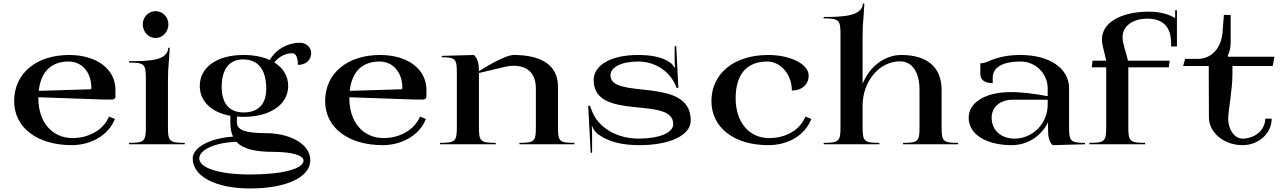

<svg xmlns="http://www.w3.org/2000/svg" viewBox="-20 -816 7268 1086"><path d="M60 -244C60 -94.6 190.4 5 386 5C491.8 5 593.2 -49.1 630 -143L596.5 -156.6C564.6 -79.1 478.7 -35 391 -35C275.1 -35 197 -125 197 -260V-265.9L565 -253H615C624.9 -253 633 -260.2 633 -269V-307.5C633 -424.5 528.2 -505 371 -505C184.4 -505 60 -400.6 60 -244ZM199.2 -302.1C210.9 -410.2 269.4 -468 368 -468C444.2 -468 497 -406.5 497 -318C497 -314.2 493.9 -311.1 490 -311Z M787.5 -678.5C787.5 -635.7 820 -601 860 -601C900 -601 932.5 -635.7 932.5 -678.5C932.5 -719.9 900 -753 860 -753C820 -753 787.5 -719.9 787.5 -678.5ZM710 0H1025V-8C939.5 -8 930 -16.7 930 -95V-350C930 -409.1 931.7 -429.2 934.1 -457.4C935.8 -477.3 937.9 -502.3 940 -546H932C927 -474 831.2 -470 710 -470V-462C795.5 -462 805 -453.3 805 -375V-95C805 -16.7 795.5 -8 710 -8Z M1070 80C1070 182 1199.7 250 1396 250C1599.4 250 1735 186 1735 90.9C1735 -6.4 1612 -63 1483 -63C1367.6 -63 1320 -80.5 1320 -123V-156.3C1331.3 -155.4 1343 -155 1355 -155C1510 -155 1610 -225 1610 -330C1610 -386.1 1581.6 -432.1 1531.8 -462.9C1555.9 -494.6 1593.2 -515 1635 -515C1653 -515 1665 -488.6 1665 -449C1710 -449 1740 -475.8 1740 -516C1740 -548 1712.1 -574 1678 -574C1603.3 -574 1538.4 -534.5 1505.8 -476.7C1465.6 -494.9 1415.2 -505 1357 -505C1206.2 -505 1110 -435 1110 -330C1110 -243.1 1175.7 -180.1 1283 -161V-123C1283 -91.3 1287.8 -64.8 1298.1 -43C1169.5 -35.1 1070 17.3 1070 80ZM1107 80C1107 30.1 1200.6 -10.7 1317.6 -13.8C1354.3 26.4 1422 43 1528.5 43C1629.4 43 1697 62.6 1697 92C1697 139.2 1575.8 171 1396 171C1221.2 171 1107 134.6 1107 80ZM1234 -324C1234 -425.4 1276.8 -480 1355.2 -480C1440.2 -480 1486 -421.9 1486 -314C1486 -226.9 1441.2 -180 1358 -180C1277.4 -180 1234 -230.4 1234 -324Z M1819 -244C1819 -94.6 1949.4 5 2145 5C2250.8 5 2352.2 -49.1 2389 -143L2355.5 -156.6C2323.6 -79.1 2237.7 -35 2150 -35C2034.1 -35 1956 -125 1956 -260V-265.9L2324 -253H2374C2383.9 -253 2392 -260.2 2392 -269V-307.5C2392 -424.5 2287.2 -505 2130 -505C1943.4 -505 1819 -400.6 1819 -244ZM1958.2 -302.1C1969.9 -410.2 2028.4 -468 2127 -468C2203.2 -468 2256 -406.5 2256 -318C2256 -314.2 2252.9 -311.1 2249 -311Z M2469 0H2784V-8C2698.5 -8 2689 -16.7 2689 -95V-403L2841 -439C2855.7 -442.5 2868.6 -444 2883.7 -444C2966.5 -444 3011 -398.9 3011 -315V-95C3011 -16.7 3003 -8 2918 -8V0H3229V-8C3144 -8 3136 -16.7 3136 -95V-327C3136 -442.7 3048.5 -505 2886.1 -505C2830.8 -505 2695 -417 2689 -413C2689 -449 2684.7 -482.1 2661 -505L2479 -500V-492C2555.5 -492 2564 -483 2564 -405V-95C2564 -16.7 2554.5 -8 2469 -8Z M3307 -218 3321 48H3329V-43C3329 -56.5 3328.8 -92.5 3327 -101L3330 -102C3334 -87.5 3347.3 -69.5 3354 -64C3419.7 -10.1 3507.7 5 3596 5C3770.6 5 3887 -51 3887 -135C3887 -261.8 3773.5 -290 3660 -304.3C3546.5 -318.6 3433 -318.9 3433 -390C3433 -436.8 3495.8 -468 3590 -468C3680.6 -468 3765.8 -417.5 3801.5 -332.2L3807 -319H3817L3805 -555L3796 -554V-469C3796 -455 3797 -443 3799 -436L3794 -435C3793 -438 3782 -454 3775 -459C3723.5 -497.2 3654 -505 3587 -505C3437.6 -505 3338 -448.2 3338 -363C3338 -244.4 3450.5 -223.1 3563 -211C3675.5 -198.9 3788 -195.9 3788 -114C3788 -64.8 3709.2 -32 3591 -32C3476.1 -32 3366.1 -88.6 3328 -189L3317 -218Z M4004 -244C4004 -94.6 4132.4 5 4325 5C4435.3 5 4531.6 -47.6 4569 -143L4535.8 -156.8C4503.2 -77.6 4422.3 -35 4330 -35C4217.1 -35 4141 -125 4141 -260C4141 -395.2 4203.6 -468 4320 -468C4396.1 -468 4459 -394.1 4459 -304C4516 -304 4554 -338 4554 -389C4554 -453 4451.4 -505 4325 -505C4132.4 -505 4004 -400.6 4004 -244Z M4639 0H4954V-8C4868.5 -8 4859 -17 4859 -95V-218C4859 -355.9 4953.5 -469 5070 -469C5139.4 -469 5181 -408.2 5181 -307V-95C5181 -16.7 5173 -8 5088 -8V0H5399V-8C5314 -8 5306 -17 5306 -95V-307C5306 -435.1 5225.2 -505 5078 -505C4982 -505 4898.4 -438.5 4859 -342.2V-600C4859 -658.2 4860.8 -679.2 4863.2 -707.5C4864.9 -727.4 4866.9 -751.4 4869 -796H4861C4856 -724 4747.7 -720 4639 -720V-712C4724.5 -712 4734 -703 4734 -625V-95C4734 -17 4724.5 -8 4639 -8Z M5459 -150C5459 -57 5556.8 5 5703 5C5793.4 5 5871.5 -48.1 5908 -125V-87C5908 -50.8 5910.5 -17.2 5934 5L6117 0V-8C6036 -8 6027 -17 6027 -95V-317C6027 -429.3 5917 -505 5752 -505C5684.7 -505 5627.4 -494.5 5566 -467.5C5552.3 -461.5 5539.8 -458 5525 -458V-398C5525 -364.2 5548.4 -346 5595 -346V-376C5595 -435.6 5650.7 -468 5753 -468C5837.1 -468 5906 -400.3 5906 -317V-272C5832.7 -285 5770.2 -295 5696 -295C5554 -295 5459 -237 5459 -150ZM5589 -150C5589 -210.9 5637 -252 5709 -252H5906V-223C5906 -118.1 5821.7 -32 5719 -32C5642.4 -32 5589 -79.2 5589 -150Z M6142 0H6457V-8C6371.8 -8 6362 -17 6362 -95V-435H6591L6596 -473H6360C6349.6 -521.5 6329.6 -567.3 6329.6 -606.2C6329.6 -668.5 6386.2 -710.5 6471 -710.5C6528.4 -710.5 6604 -689.2 6604 -573V-553H6637V-758H6627V-713.5C6578.6 -742.3 6528.5 -750 6471 -750C6316.7 -747.5 6212.9 -687.1 6212.9 -592.9C6212.9 -558.2 6229.5 -513.1 6237 -473H6160L6155 -435H6237V-95C6237 -16.7 6227.5 -8 6142 -8Z M6672 -442.5H6817V-399C6817 -300.8 6818 -196.5 6818 -152C6818 -65.3 6903.3 5 7008.5 5C7099.6 5 7173 -62 7173 -144.6H7136.5C7136.5 -82.4 7079.2 -32 7008.5 -32C6963.5 -32 6927 -82.2 6927 -144C6927 -190 6951 -306.6 6951 -399V-442.5H7178.5L7188.5 -495H6927L6924 -500C6937 -526 6941 -550.2 6941 -579V-731.5H6902.5L6895 -634C6888.3 -549.2 6837.9 -483 6753.5 -483H6683.5Z"/></svg>

Font: Prida01
Style: Black
Weight: 900
Designer: gluk
Foundry: gluk
Version: Version 00.072